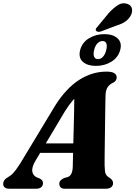

<svg xmlns="http://www.w3.org/2000/svg" viewBox="-50 -1150 826 1170"><path d="M166.5 -171Q142.5 -130.5 146.8 -105Q151 -79.5 175 -69L192.5 -62Q203.5 -56 207.8 -49Q212 -42 212 -34.5Q212 -18.5 201 -9.2Q190 0 171 0H6Q-12 0 -21.2 -7.8Q-30.5 -15.5 -30.5 -29Q-30.5 -42 -23.2 -52.2Q-16 -62.5 6.5 -75.5Q25 -86 47 -115.5Q69 -145 91.5 -184L288 -509.5Q354.5 -613.5 433 -663.5Q511.5 -713.5 598.5 -713.5Q633 -713.5 647 -703.8Q661 -694 661 -679Q661 -668.5 656.5 -661Q652 -653.5 641.5 -647Q619 -637.5 606.2 -619.2Q593.5 -601 593 -565.5Q592.5 -548 592 -519.5Q591.5 -491 591 -455.8Q590.5 -420.5 590 -382Q589.5 -343.5 589 -305.5Q588.5 -267.5 588 -234.5Q587.5 -201.5 587.5 -177Q587.5 -152.5 587.5 -140.5Q588 -119.5 589.8 -105.8Q591.5 -92 598.5 -82.5Q605.5 -73 622 -63.5Q639 -51.5 639 -33.5Q639 -19 627.8 -9.5Q616.5 0 596.5 0H345.5Q326.5 0 319 -8.8Q311.5 -17.5 311.5 -30Q311.5 -43 319.5 -51.2Q327.5 -59.5 343.5 -66L362.5 -71Q379 -77 386 -94Q393 -111 393.5 -136.5Q394 -154 394.5 -181.8Q395 -209.5 396 -243.8Q397 -278 397.8 -316.2Q398.5 -354.5 399.8 -393.5Q401 -432.5 401.5 -469Q402 -505.5 402.5 -537Q403 -568.5 403 -591.5L445 -580.5Q433.5 -575 419.8 -564.2Q406 -553.5 388.8 -532.5Q371.5 -511.5 347.5 -475ZM153.5 -218.5 164.5 -276H449L444 -218.5ZM534.5 -748.5Q483 -748.5 454.8 -773.5Q426.5 -798.5 438.5 -845.5Q451 -892 492.8 -917Q534.5 -942 586 -942Q638.5 -942 666.5 -916.2Q694.5 -890.5 682.5 -845.5Q670.5 -800 629 -774.2Q587.5 -748.5 534.5 -748.5ZM575 -900Q558.5 -900 544.5 -886.5Q530.5 -873 523.5 -845.5Q517 -818 524 -803.8Q531 -789.5 547 -789.5Q564 -789.5 577.5 -804Q591 -818.5 597.5 -845.5Q604 -872.5 597.8 -886.2Q591.5 -900 575 -900ZM614 -1072Q643.5 -1103.5 670 -1119.8Q696.5 -1136 724 -1127Q749 -1119.5 753.8 -1098Q758.5 -1076.5 746.5 -1055Q733.5 -1031.5 711.5 -1017.2Q689.5 -1003 655 -992.5L564 -958Q554.5 -955 546.2 -956.5Q538 -958 534.5 -964Q531.5 -971 536 -977.8Q540.5 -984.5 547.5 -991.5Z"/></svg>

Font: Fraunces ExtraBold
Style: Italic
Weight: 800
Italic angle: -16°
Version: Version 1.000;[b76b70a41]